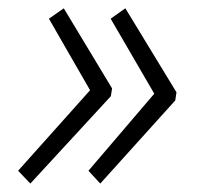

<svg xmlns="http://www.w3.org/2000/svg" viewBox="-20 -495 485 460"><path d="M191.9 -85.9 349.6 -270.5 245.1 -450.2 280.3 -475.1 402.8 -273.9 399.9 -254.4 220.2 -55.2ZM23.4 -85.9 195.8 -278.8 97.2 -450.2 132.8 -475.1 248.5 -283.2 245.6 -264.6 52.7 -55.2Z"/></svg>

Font: Reddit Sans Chocolate Light
Style: Italic
Weight: 300
Italic angle: -11.25°
Designer: Stephen Hutchings
Version: Version 1.013